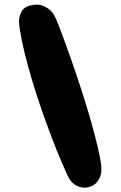

<svg xmlns="http://www.w3.org/2000/svg" viewBox="-20 -795 535 850"><path d="M374 33Q356 38 339 34Q324 31 308 20Q292 9 279 -18Q230 -126 189 -240Q171 -288 153 -342Q135 -396 118.5 -451.5Q102 -507 88.5 -562.5Q75 -618 67 -670Q61 -706 68 -726.5Q75 -747 86 -757Q98 -768 117 -771Q139 -777 159 -773Q176 -769 195.5 -755.5Q215 -742 229 -709Q241 -681 259 -632Q277 -583 298 -523Q319 -463 340.5 -397Q362 -331 380 -268Q398 -205 411 -151Q424 -97 428 -62Q431 -30 423 -11.5Q415 7 404 17Q391 28 374 33Z"/></svg>

Font: Sniglet
Style: ExtraBold
Weight: 800
Version: Version 2.000; ttfautohint (v0.95) -l 8 -r 50 -G 200 -x 14 -